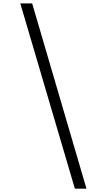

<svg xmlns="http://www.w3.org/2000/svg" viewBox="-20 -960 643 1146"><path d="M171.9 -939.9 496.1 166H426.8L101.1 -939.9Z"/></svg>

Font: SVN-Poppins Light
Style: Regular
Weight: 300
Designer: Ninad Kale (Devanagari), Jonny Pinhorn (Latin)
Foundry: Indian Type Foundry
Version: Version 3.002 2017